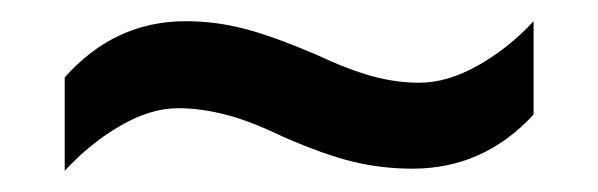

<svg xmlns="http://www.w3.org/2000/svg" viewBox="-20 -509 564 181"><path d="M247 -380Q216 -395 192.5 -401Q169 -407 148 -407Q122 -407 93.5 -390.5Q65 -374 41 -348V-436Q88 -489 155 -489Q183 -489 210 -482Q237 -475 277 -458Q309 -443 331.5 -437Q354 -431 375 -431Q402 -431 431 -447.5Q460 -464 483 -489V-401Q436 -350 369 -350Q340 -350 313 -356.5Q286 -363 247 -380Z"/></svg>

Font: Noto Sans Telugu UI SemiCondensed Medium
Style: Regular
Weight: 500
Width: 4
Designer: Jelle Bosma - Monotype Design Team
Foundry: Monotype Imaging Inc.
Version: Version 2.005; ttfautohint (v1.8.4.7-5d5b)